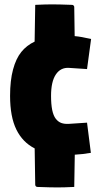

<svg xmlns="http://www.w3.org/2000/svg" viewBox="-20 -725 431 865"><path d="M25.4 -293.2Q25.4 -362.3 38.7 -411.7Q52 -461.2 75.9 -490.8Q99.9 -520.5 136 -537.6Q137.2 -637 138.7 -703.1Q185.3 -705.3 214.4 -705.3Q244.9 -705.3 304.7 -703.1Q308.6 -703.1 311.5 -700.2Q314.5 -697.3 314.5 -693.4Q314.7 -682.9 316.4 -562.3Q345.9 -559.8 390.4 -549.3L372.1 -413.8L290.8 -419.2Q253.2 -421.6 231.6 -389.5Q210 -357.4 210 -293.2Q210 -255.1 215.2 -229.5Q220.5 -203.9 231.3 -189.9Q242.2 -176 256.5 -170.9Q270.8 -165.8 290.8 -167L372.1 -172.4L389.4 -36.4Q350.8 -29.8 316.9 -28.1Q315.4 75.4 314.5 117.2Q268.1 119.4 238.8 119.4Q208.3 119.4 148.4 117.2Q144.5 117.2 141.6 114.3Q138.7 111.3 138.7 107.4Q137.7 63.2 136.2 -56.4Q81.8 -84 53.6 -141.6Q25.4 -199.2 25.4 -293.2Z"/></svg>

Font: Digitalt
Style: Medium
Weight: 500
Designer: gluk
Foundry: gluk
Version: Version 0.60